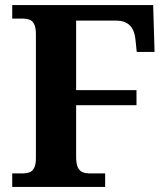

<svg xmlns="http://www.w3.org/2000/svg" viewBox="-20 -734 661 754"><path d="M28 0V-53H70Q83.7 -53 95.2 -57Q106.7 -61.1 113.8 -74Q121 -87 121 -113V-600Q121 -626.9 113.8 -639.9Q106.7 -652.9 95.2 -657Q83.7 -661 70 -661H28V-714H581.5L587 -530H517L512 -578Q508 -618 488.5 -635.5Q469 -653 438 -653H279V-380H516V-321H279V-118Q279 -90 286 -76Q293 -62 305 -57.5Q317.1 -53 331 -53H393V0Z"/></svg>

Font: Noto Serif Tamil
Style: Regular
Weight: 400
Designer: Indian Type Foundry, Tom Grace, and the Monotype Design Team
Foundry: Monotype Imaging Inc.
Version: Version 2.003